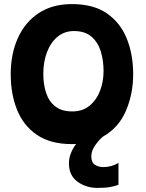

<svg xmlns="http://www.w3.org/2000/svg" viewBox="-20 -680 717 940"><path d="M332 25.5Q227.5 25.5 161.2 -19.5Q95 -64.5 63.8 -141.8Q32.5 -219 32.5 -316.5Q32.5 -416 67.5 -493.8Q102.5 -571.5 169.5 -615.8Q236.5 -660 332 -660Q438 -660 504 -614Q570 -568 601 -490.2Q632 -412.5 632 -317Q632 -221 596.8 -138Q561.5 -55 484.5 -11.5Q464 5.5 445.5 32Q427 58.5 427 85.5Q427 115 444.5 126.5Q462 138 485.5 138Q526.5 138 560 117.5V224.5Q546.5 230.5 521.8 235.2Q497 240 458 240Q400.5 240 359 209.2Q317.5 178.5 317.5 119.5Q317.5 94 327.2 69.8Q337 45.5 352.5 25Q342.5 25.5 332 25.5ZM333.5 -134.5Q384.5 -134.5 418.5 -162.5Q452.5 -190.5 469.8 -235.5Q487 -280.5 487 -332.5Q487 -383.5 473.5 -428Q460 -472.5 428.2 -500.2Q396.5 -528 342 -528Q295.5 -528 261.8 -500Q228 -472 210 -424.5Q192 -377 192 -319Q192 -267 205.8 -225.2Q219.5 -183.5 250.8 -159Q282 -134.5 333.5 -134.5Z"/></svg>

Font: Grandstander
Style: Bold
Weight: 700
Designer: Tyler Finck
Foundry: Etcetera Type Co
Version: Version 1.200; ttfautohint (v1.8.3)